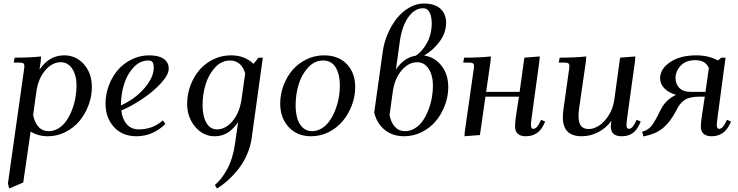

<svg xmlns="http://www.w3.org/2000/svg" viewBox="-20 -766 4185 1089"><path d="M24.9 274.9 115.2 -363.8Q118.2 -380.9 118.2 -391.1Q118.2 -402.8 111.8 -407Q105.5 -411.1 87.9 -411.1H58.1L63 -439Q149.4 -439 212.9 -445.8L210.9 -418L204.1 -371.1Q258.8 -452.1 344.2 -452.1Q410.6 -452.1 455.8 -401.6Q501 -351.1 501 -272Q501 -219.2 481.9 -168.7Q462.9 -118.2 430.4 -79.3Q397.9 -40.5 350.8 -16.8Q303.7 6.8 251 6.8Q195.8 6.8 153.8 -20L111.8 269L32.2 303.2ZM168 -113.8Q175.8 -71.8 198.2 -46.9Q220.7 -22 255.9 -22Q285.6 -22 312 -38.3Q338.4 -54.7 356.7 -81.3Q375 -107.9 388.2 -141.8Q401.4 -175.8 407.7 -211.2Q414.1 -246.6 414.1 -279.8Q414.1 -338.4 389.9 -375.7Q365.7 -413.1 324.2 -413.1Q275.9 -413.1 236.1 -366.5Q196.3 -319.8 186 -244.1Z M578.6 -178.2Q578.6 -231 597.2 -280.8Q615.7 -330.6 647.9 -368.4Q680.2 -406.2 727.1 -429.2Q773.9 -452.1 826.7 -452.1Q879.4 -452.1 908.2 -432.4Q937 -412.6 937 -377Q937 -342.3 894 -295.2Q851.1 -248 790 -206.8Q729 -165.5 668 -139.2Q673.3 -91.3 698.5 -61.8Q723.6 -32.2 768.1 -32.2Q845.7 -32.2 903.8 -83L918 -63Q846.7 6.8 753.9 6.8Q673.8 6.8 626.2 -45.7Q578.6 -98.1 578.6 -178.2ZM666 -168Q747.1 -205.1 799.6 -266.4Q852.1 -327.6 852.1 -382.8Q852.1 -402.3 845.7 -412.6Q839.4 -422.9 821.8 -422.9Q773.4 -422.9 736.8 -383.1Q700.2 -343.3 683.1 -286.6Q666 -230 666 -169.9Z M1041.5 -178.2Q1041.5 -231.4 1060.1 -281Q1078.6 -330.6 1110.6 -368.4Q1142.6 -406.2 1189.5 -429.2Q1236.3 -452.1 1289.6 -452.1Q1369.1 -452.1 1417.5 -403.8L1446.8 -439H1470.7L1407.7 16.1Q1400.9 65.4 1380.4 111.8Q1359.9 158.2 1331.3 193.8Q1302.7 229.5 1272.7 256.6Q1242.7 283.7 1210.9 303.2L1198.7 283.2Q1236.8 252 1268.8 192.9Q1300.8 133.8 1312.5 51.8L1330.6 -73.2Q1304.2 -34.7 1272.2 -13.9Q1240.2 6.8 1196.8 6.8Q1132.8 6.8 1087.2 -46.9Q1041.5 -100.6 1041.5 -178.2ZM1128.9 -169.9Q1128.9 -108.4 1150.1 -70.3Q1171.4 -32.2 1210.9 -32.2Q1259.3 -32.2 1298.8 -78.9Q1338.4 -125.5 1349.6 -201.2L1370.6 -349.1Q1361.3 -383.8 1339.4 -403.3Q1317.4 -422.9 1284.7 -422.9Q1236.3 -422.9 1199.7 -383.1Q1163.1 -343.3 1146 -286.6Q1128.9 -230 1128.9 -169.9Z M1569.3 -178.2Q1569.3 -231 1587.9 -280.8Q1606.4 -330.6 1638.7 -368.4Q1670.9 -406.2 1717.8 -429.2Q1764.6 -452.1 1817.4 -452.1Q1899.4 -452.1 1947 -402.6Q1994.6 -353 1994.6 -272Q1994.6 -219.2 1975.6 -168.9Q1956.5 -118.7 1924.1 -79.6Q1891.6 -40.5 1844.5 -16.8Q1797.4 6.8 1744.6 6.8Q1664.6 6.8 1616.9 -45.7Q1569.3 -98.1 1569.3 -178.2ZM1656.7 -169.9Q1656.7 -128.4 1665.8 -96.2Q1674.8 -64 1696.3 -43Q1717.8 -22 1749.5 -22Q1779.3 -22 1805.4 -38.3Q1831.5 -54.7 1849.9 -81.3Q1868.2 -107.9 1881.6 -141.8Q1895 -175.8 1901.4 -211.2Q1907.7 -246.6 1907.7 -279.8Q1907.7 -344.7 1883.8 -383.8Q1859.9 -422.9 1812.5 -422.9Q1764.2 -422.9 1727.5 -383.1Q1690.9 -343.3 1673.8 -286.6Q1656.7 -230 1656.7 -169.9Z M2102.5 -127.9 2151.4 -476.1Q2158.2 -525.4 2179 -573.7Q2199.7 -622.1 2229.7 -660.4Q2259.8 -698.7 2300.3 -722.4Q2340.8 -746.1 2383.3 -746.1Q2445.3 -746.1 2477.8 -716.8Q2510.3 -687.5 2510.3 -637.2Q2510.3 -579.6 2472.9 -529.5Q2435.5 -479.5 2385.3 -451.2Q2445.3 -442.4 2483.9 -393.6Q2522.5 -344.7 2522.5 -272Q2522.5 -219.2 2503.4 -168.7Q2484.4 -118.2 2451.9 -79.3Q2419.4 -40.5 2372.3 -16.8Q2325.2 6.8 2272.5 6.8Q2206.1 6.8 2161.4 -30Q2116.7 -66.9 2102.5 -127.9ZM2189.5 -113.8Q2197.3 -71.8 2219.7 -46.9Q2242.2 -22 2277.3 -22Q2307.1 -22 2333.5 -38.3Q2359.9 -54.7 2378.2 -81.3Q2396.5 -107.9 2409.7 -141.8Q2422.9 -175.8 2429.2 -211.2Q2435.5 -246.6 2435.5 -279.8Q2435.5 -338.4 2411.4 -375.7Q2387.2 -413.1 2345.7 -413.1Q2297.4 -413.1 2257.6 -366.5Q2217.8 -319.8 2207.5 -244.1ZM2225.6 -371.1Q2270 -439.5 2338.4 -450.2Q2375.5 -474.1 2402.1 -523.2Q2428.7 -572.3 2428.7 -633.8Q2428.7 -671.9 2416.7 -695.6Q2404.8 -719.2 2379.4 -719.2Q2331.1 -719.2 2294.7 -666.7Q2258.3 -614.3 2246.6 -522.9Z M2607.4 -411.1 2612.3 -439Q2700.7 -439 2764.2 -445.8L2762.2 -418L2737.3 -245.1H2927.2L2954.1 -439L3041.5 -445.8L3039.6 -421.9L2996.1 -104Q2991.2 -68.8 2991.2 -58.1Q2991.2 -35.2 3004.4 -35.2Q3022.9 -35.2 3038.1 -64.9L3049.3 -86.9L3072.3 -76.2L3061.5 -54.2Q3030.3 6.8 2961.4 6.8Q2932.6 6.8 2917 -7.1Q2901.4 -21 2901.4 -47.9Q2901.4 -71.8 2906.2 -105L2923.3 -217.8H2733.4L2702.1 0L2614.3 6.8L2616.2 -19L2665.5 -363.8Q2668.5 -380.9 2668.5 -391.1Q2668.5 -402.8 2662.1 -407Q2655.8 -411.1 2638.2 -411.1Z M3149.4 -411.1 3154.3 -439Q3241.7 -439 3305.2 -445.8L3303.2 -418L3265.1 -154.8Q3261.2 -124.5 3261.2 -110.8Q3261.2 -85.9 3266.4 -69.6Q3271.5 -53.2 3281 -46.1Q3290.5 -39.1 3299.3 -36.6Q3308.1 -34.2 3320.3 -34.2Q3348.1 -34.2 3378.2 -53.7Q3408.2 -73.2 3432.9 -112.5Q3457.5 -151.9 3464.4 -201.2L3497.1 -439L3583.5 -445.8L3581.5 -418L3538.1 -104Q3533.2 -68.8 3533.2 -58.1Q3533.2 -35.2 3546.4 -35.2Q3564.9 -35.2 3580.1 -64.9L3591.3 -86.9L3614.3 -76.2L3603.5 -54.2Q3594.2 -35.6 3582.5 -23.2Q3570.8 -10.7 3557.6 -4.4Q3544.4 2 3531.7 4.4Q3519 6.8 3504.4 6.8Q3475.6 6.8 3460 -7.1Q3444.3 -21 3444.3 -47.9Q3444.3 -58.6 3448.2 -81.1Q3417.5 -39.1 3372.8 -16.1Q3328.1 6.8 3279.3 6.8Q3172.4 6.8 3172.4 -100.1Q3172.4 -124.5 3176.3 -149.9L3206.5 -363.8Q3209.5 -380.9 3209.5 -391.1Q3209.5 -402.8 3203.1 -407Q3196.8 -411.1 3179.2 -411.1Z M3622.1 -19Q3656.2 -27.8 3675.8 -52.5Q3695.3 -77.1 3726.1 -141.1Q3755.4 -201.2 3814.5 -228Q3772 -240.2 3748 -265.1Q3724.1 -290 3724.1 -321.8Q3724.1 -375.5 3781.2 -413.8Q3838.4 -452.1 3928.2 -452.1Q3999.5 -452.1 4052.2 -422.9L4071.3 -439H4095.2L4050.3 -104Q4045.4 -68.8 4045.4 -58.1Q4045.4 -35.2 4058.1 -35.2Q4077.1 -35.2 4092.3 -64.9L4103.5 -86.9L4126.5 -76.2L4115.2 -54.2Q4084 6.8 4015.1 6.8Q3986.3 6.8 3970.7 -7.1Q3955.1 -21 3955.1 -47.9Q3955.1 -68.4 3960.4 -105L3977.5 -217.8H3948.2Q3891.1 -217.8 3862.5 -198.7Q3834 -179.7 3813.5 -134.8Q3796.9 -105 3782.2 -84.7Q3767.6 -64.5 3746.3 -44.9Q3725.1 -25.4 3696 -12.5Q3667 0.5 3629.4 7.8ZM3811.5 -323.2Q3811.5 -290.5 3832.8 -267.8Q3854 -245.1 3895.5 -245.1H3981.4L4000.5 -379.9Q3981.9 -424.8 3924.3 -424.8Q3870.1 -424.8 3840.8 -393.6Q3811.5 -362.3 3811.5 -323.2Z"/></svg>

Font: Dihjauti S
Style: Bold Italic
Weight: 700
Italic angle: -9°
Designer: T. Christopher White
Version: Version 3.0.0